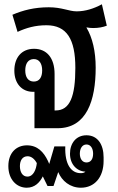

<svg xmlns="http://www.w3.org/2000/svg" viewBox="-20 -599 551 897"><path d="M141 0H249C385 0 427 -130 427 -283C427 -359 412 -423 384 -470L385 -471C395 -469 405 -468 415 -468C440 -468 461 -472 479 -479L456 -579C419 -559 379 -546 338 -546C302 -546 270 -565 208 -565C141 -565 87 -551 38 -530L62 -450C103 -469 145 -481 197 -481C292 -481 332 -416 332 -282C332 -149 307 -83 240 -83H235V-253C235 -329 198 -371 139 -371C81 -371 47 -330 47 -269C47 -210 81 -170 135 -170C137 -170 139 -170 141 -170ZM138 -218C111 -218 98 -239 98 -270C98 -301 111 -323 138 -323C164 -323 177 -301 177 -270C177 -238 164 -218 138 -218ZM105 278C143 278 166 253 180 225L202 270H230L252 205C269 246 307 278 358 278C421 278 464 230 464 153V136C464 77 437 33 384 33C335 33 307 71 307 119C307 169 339 201 379 203C374 208 367 210 357 210C313 210 282 170 285 85H234L210 167L204 153C184 111 155 80 106 80C57 80 19 114 19 177C19 240 58 278 105 278ZM384 160C364 160 353 142 353 119C353 95 364 76 384 76C404 76 415 95 415 119C415 143 405 160 384 160ZM108 226C86 226 73 206 73 177C73 152 84 131 109 131C126 131 141 143 152 163C149 193 136 226 108 226Z"/></svg>

Font: Noto Sans Thai Looped Condensed Medium
Style: Regular
Weight: 500
Width: 3
Designer: Sasikarn Vongin, Ben Mitchell
Foundry: The Fontpad Ltd
Version: Version 1.001